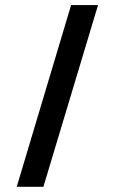

<svg xmlns="http://www.w3.org/2000/svg" viewBox="-20 -715 444 745"><path d="M255.9 -695.3H360.4L148.4 9.8H44.9Z"/></svg>

Font: Altinn-DIN
Style: DIN-Bold
Weight: 700
Designer: Charles Nix
Foundry: Altinn
Version: Version 2.00